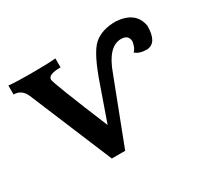

<svg xmlns="http://www.w3.org/2000/svg" viewBox="-107 -640 875 814"><g transform="rotate(-30 331.0 -232.5)"><path d="M295.4 14.6H230L61.5 -389.2Q44.4 -428.7 4.9 -428.7V-472.7Q40 -468.8 112.8 -468.8Q199.7 -468.8 234.9 -472.7V-428.7Q173.8 -428.7 173.8 -403.8Q173.8 -387.2 285.6 -117.2L342.3 -278.8Q387.2 -411.1 426.3 -445.8Q465.3 -480.5 534.7 -480.5Q628.9 -474.1 642.1 -397.5Q642.1 -314.5 591.3 -311Q553.2 -311 534.7 -328.6Q548.3 -338.9 554.2 -371.1Q553.2 -404.8 516.6 -404.8Q453.6 -404.8 414.6 -295.9Z"/></g></svg>

Font: Kelvinch
Style: Bold
Weight: 700
Designer: Paul James Miller
Foundry: High-Logic / Made with FontCreator
Version: Version 3.501;March 28, 2021;FontCreator 13.0.0.2683 64-bit